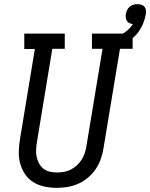

<svg xmlns="http://www.w3.org/2000/svg" viewBox="-20 -897 723 925"><path d="M254 8Q224 8 195 2Q166 -4 142 -18.5Q118 -33 102 -56Q86 -79 78 -106.5Q70 -134 70.5 -164Q71 -194 76 -225L148 -661H97V-735H292V-662H232L158 -213Q155 -194 154 -176.5Q153 -159 156.5 -142Q160 -125 168 -110Q176 -95 189 -84.5Q202 -74 219.5 -70Q237 -66 255 -66Q272 -66 289 -69Q306 -72 322 -80.5Q338 -89 352 -102Q366 -115 375 -130.5Q384 -146 389.5 -163Q395 -180 397 -197L474 -662H423V-735H619V-662H558L479 -185Q475 -159 466.5 -133.5Q458 -108 442.5 -84.5Q427 -61 405.5 -42.5Q384 -24 358.5 -12.5Q333 -1 306.5 3.5Q280 8 254 8ZM517 -662 502 -708Q520 -712 536.5 -718Q553 -724 568.5 -733Q584 -742 597.5 -754Q611 -766 620 -781Q612 -782 604 -785.5Q596 -789 591.5 -796Q587 -803 586 -811.5Q585 -820 586 -829Q588 -839 592.5 -848.5Q597 -858 604.5 -864.5Q612 -871 622 -874Q632 -877 642 -877Q652 -877 661.5 -874Q671 -871 676.5 -864Q682 -857 683 -847Q684 -837 682 -827Q677 -798 663 -769.5Q649 -741 626 -719.5Q603 -698 574.5 -684Q546 -670 517 -662Z"/></svg>

Font: Iosevka HT Extended
Style: Italic
Weight: 400
Width: 7
Italic angle: -9°
Monospace: yes
Designer: Belleve Invis
Foundry: Belleve Invis
Version: Version 32.3.0; ttfautohint (v1.8.4)